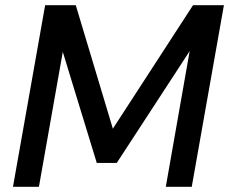

<svg xmlns="http://www.w3.org/2000/svg" viewBox="-20 -720 883 740"><path d="M30 0 154 -700H272L415 -224L724 -700H843L719 0H619L711 -523L430 -92H353L222 -520L130 0Z"/></svg>

Font: DM Sans 9pt Medium
Style: Italic
Weight: 500
Italic angle: -10°
Version: Version 4.004;gftools[0.9.30]